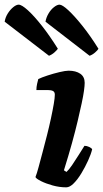

<svg xmlns="http://www.w3.org/2000/svg" viewBox="-114 -803 442 823"><path d="M170 0Q141 0 112 -8Q83 -16 62 -26.5Q41 -37 38 -44Q44 -59 51.5 -87Q59 -115 68.5 -150.5Q78 -186 87.5 -223.5Q97 -261 104.5 -296Q112 -331 116.5 -357.5Q121 -384 121 -397Q121 -409 113 -413Q105 -417 91 -417H42Q42 -430 45 -443.5Q48 -457 50 -464Q64 -471 90 -479.5Q116 -488 141.5 -494Q167 -500 180 -500Q211 -500 230 -487Q249 -474 249 -448Q249 -436 246 -414Q243 -392 236 -359.5Q229 -327 219 -284.5Q209 -242 194.5 -189.5Q180 -137 160 -73L171 -66Q182 -76 195.5 -96Q209 -116 223.5 -139Q238 -162 248 -178Q258 -178 268.5 -173Q279 -168 281 -163Q276 -142 263.5 -114.5Q251 -87 235 -60.5Q219 -34 202 -17Q185 0 170 0ZM270 -564 81 -710Q84 -728 94 -745Q104 -762 117.5 -772.5Q131 -783 141 -783Q153 -783 179 -759Q205 -735 239 -692.5Q273 -650 308 -594Q305 -588 293.5 -578Q282 -568 270 -564ZM96 -564 -94 -710Q-91 -729 -80.5 -745.5Q-70 -762 -57 -772.5Q-44 -783 -34 -783Q-21 -783 5.5 -759Q32 -735 65.5 -692.5Q99 -650 134 -594Q130 -588 119.5 -578.5Q109 -569 96 -564Z"/></svg>

Font: Texturina 12pt ExtraBold
Style: Italic
Weight: 800
Italic angle: -11°
Designer: Guillermo Torres Carreño
Foundry: Omnibus-Type
Version: Version 1.002